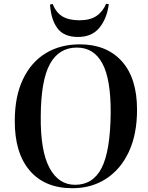

<svg xmlns="http://www.w3.org/2000/svg" viewBox="-20 -979 779 1013"><path d="M58 -342Q58 -470 101 -560.5Q144 -651 221 -698Q298 -745 401 -745Q542 -745 622.5 -656Q703 -567 703 -400Q703 -271 660 -178.5Q617 -86 540 -36Q463 14 362 14Q216 14 136.5 -79.5Q57 -173 58 -342ZM195 -366Q193 -183 241 -93.5Q289 -4 376 -4Q471 -4 516.5 -93.5Q562 -183 564 -383Q565 -561 520 -644.5Q475 -728 386 -728Q291 -728 243.5 -641.5Q196 -555 195 -366ZM258 -958Q276 -912 310 -892Q344 -872 399 -872Q455 -872 488.5 -894.5Q522 -917 540 -959L554 -957Q544 -880 504 -832Q464 -784 392 -784Q317 -784 283 -830Q249 -876 244 -955Z"/></svg>

Font: Literata 72pt SemiBold
Style: Italic
Weight: 600
Italic angle: -2°
Designer: Latin by Veronika Burian and Jose Scaglione. Greek by Irene Vlachou. Cyrillic by Vera Evstafieva
Foundry: TypeTogether
Version: Version 3.002